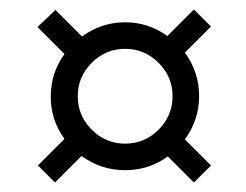

<svg xmlns="http://www.w3.org/2000/svg" viewBox="-20 -549 519 405"><path d="M59 -492 97 -528 153 -472Q194 -502 244 -502Q293 -502 333 -473L389 -529L425 -493L370 -438Q400 -397 400 -346Q400 -296 370 -255L425 -200L389 -164L334 -219Q294 -190 244 -190Q193 -190 152 -220L96 -164L60 -200L116 -256Q87 -296 87 -345Q87 -395 116 -435ZM314.5 -416.5Q285 -446 244 -446Q203 -446 173.5 -416.5Q144 -387 144 -346Q144 -305 173.5 -275.5Q203 -246 244 -246Q285 -246 314.5 -275.5Q344 -305 344 -346Q344 -387 314.5 -416.5Z"/></svg>

Font: Lobster Two
Style: Bold Italic
Weight: 700
Designer: Pablo Impallari
Foundry: Pablo Impallari. www.impallari.com
Version: Version 2.000